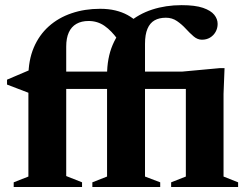

<svg xmlns="http://www.w3.org/2000/svg" viewBox="-20 -744 983 764"><path d="M745 -390H113L95.5 -374L8 -407.5V-427L103 -467.5L167 -459H704L855.5 -473H873.5L869.5 -370.5V-41.5L927.5 -18.5V0H661V-18.5L719.5 -41.5V-413ZM306.5 0H34.5V-18.5L93 -41.5V-438.5Q93 -504 114.2 -554.2Q135.5 -604.5 174 -639Q212.5 -673.5 264.8 -691.2Q317 -709 378.5 -709Q411.5 -709 438.8 -702.5Q466 -696 487.5 -684.2Q509 -672.5 526 -656L449.5 -585.5Q424 -621.5 396 -641Q368 -660.5 332.5 -660.5Q304 -660.5 284 -649Q264 -637.5 253.8 -615Q243.5 -592.5 243.5 -558.5V-43.5L306.5 -18.5ZM557 -41.5 617.5 -18.5V0H347.5V-18.5L406 -41.5V-444.5Q406 -513 428.2 -565.2Q450.5 -617.5 490.8 -652.8Q531 -688 585.2 -705.8Q639.5 -723.5 702.5 -723.5Q756.5 -723.5 787.8 -712.8Q819 -702 832.5 -685.2Q846 -668.5 846 -649Q846 -631.5 837.8 -617Q829.5 -602.5 815.5 -594.2Q801.5 -586 783.5 -586Q766 -586 750.5 -599.2Q735 -612.5 719.2 -629.8Q703.5 -647 684.2 -660.2Q665 -673.5 640 -673.5Q613.5 -673.5 595 -663Q576.5 -652.5 566.8 -629.5Q557 -606.5 557 -569.5Z"/></svg>

Font: Newsreader 36pt
Style: Bold
Weight: 700
Designer: Hugues Gentile
Foundry: Production Type
Version: Version 1.003